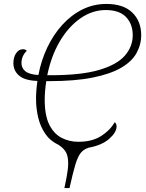

<svg xmlns="http://www.w3.org/2000/svg" viewBox="-20 -745 740 975"><path d="M307 210Q319 156 323.5 121Q328 86 325 63Q322 37 310.5 21Q299 5 278 -9Q235 -29 210 -65.5Q185 -102 174 -148Q163 -194 163 -243Q163 -285 170 -334Q106 -336 77 -361Q48 -386 48 -424Q48 -455 62 -475Q76 -495 96 -495Q109 -495 116 -487Q89 -461 89 -425Q89 -399 109 -383Q129 -367 175 -364Q189 -438 220 -503.5Q251 -569 296.5 -619Q342 -669 398.5 -697Q455 -725 520 -725Q607 -725 652 -681Q697 -637 697 -567Q697 -518 673 -475Q649 -432 594.5 -400.5Q540 -369 450.5 -351Q361 -333 231 -333H215Q211 -307 209 -282.5Q207 -258 207 -240Q207 -158 230.5 -111.5Q254 -65 293 -45Q332 -25 378 -25Q448 -25 494 -54.5Q540 -84 562 -124Q572 -118 572 -103Q572 -73 534.5 -40Q497 -7 430 5Q405 13 390 31.5Q375 50 362.5 91.5Q350 133 333 210ZM237 -363Q393 -363 484 -390Q575 -417 614.5 -463Q654 -509 654 -566Q654 -623 620 -658.5Q586 -694 517 -694Q449 -694 388.5 -652Q328 -610 284 -535.5Q240 -461 220 -363Z"/></svg>

Font: Noto Serif SemiCondensed ExtraLight
Style: Italic
Weight: 200
Width: 4
Italic angle: -12°
Designer: Monotype Design Team
Foundry: Monotype Imaging Inc.
Version: Version 2.013